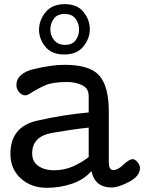

<svg xmlns="http://www.w3.org/2000/svg" viewBox="-20 -893 696 927"><path d="M30.3 0ZM655.8 -82Q655.8 -43 604 -15.4Q552.2 12.2 519 12.2Q479 12.2 454.6 -7.3Q430.2 -26.9 421.4 -66.9Q385.7 -25.9 328.1 -6.1Q270.5 13.7 205.1 13.7Q130.4 13.7 80.3 -31.7Q30.3 -77.1 30.3 -149.9Q30.3 -280.8 158.2 -310.1Q286.1 -339.4 408.2 -350.1V-429.2Q408.2 -467.3 375.5 -482.2Q342.8 -497.1 305.2 -497.1Q236.8 -497.1 201.4 -482.4Q166 -467.8 119.1 -438Q114.7 -435.5 110.6 -434.1Q106.4 -432.6 102.1 -432.6Q85.4 -432.6 72.3 -448.2Q59.1 -463.9 59.1 -481Q59.1 -539.6 144.8 -559.8Q230.5 -580.1 291 -580.1Q414.6 -580.1 460 -527.6Q505.4 -475.1 505.4 -353V-106.9Q505.4 -91.8 510.5 -81.8Q515.6 -71.8 526.9 -71.8Q548.8 -71.8 576.2 -98.1Q603.5 -124.5 621.1 -124.5Q631.8 -124.5 643.8 -110.1Q655.8 -95.7 655.8 -82ZM408.2 -276.9Q331.1 -268.6 233.2 -251.7Q135.3 -234.9 135.3 -152.8Q135.3 -111.3 166 -91.1Q196.8 -70.8 239.3 -70.8Q290 -70.8 332.3 -89.6Q374.5 -108.4 408.2 -134.8ZM293 -873Q353 -873 383.3 -835.2Q413.6 -797.4 413.6 -752Q413.6 -706.5 382.3 -668.2Q351.1 -629.9 290.5 -629.9Q230 -629.9 199.2 -667.2Q168.5 -704.6 168.5 -749.5Q168.5 -795.4 200.2 -834.2Q231.9 -873 293 -873ZM294.4 -676.3Q328.6 -676.3 345.2 -698.5Q361.8 -720.7 361.8 -750.5Q361.8 -780.3 344.5 -803Q327.1 -825.7 292.5 -825.7Q257.3 -825.7 240.2 -803Q223.1 -780.3 223.1 -750.5Q223.1 -721.2 241.9 -698.7Q260.7 -676.3 294.4 -676.3Z"/></svg>

Font: Cutive
Style: Regular
Weight: 400
Designer: Vernon Adams
Version: Version 1.002